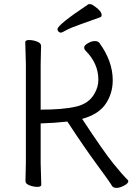

<svg xmlns="http://www.w3.org/2000/svg" viewBox="-20 -900 653 935"><path d="M526 6Q511 -19 452.5 -98Q394 -177 308 -308Q245 -301 178 -299V-106L181 0Q181 10 162 10Q143 10 123.5 2.5Q104 -5 104 -18L106 -107V-589L103 -695Q103 -705 122 -705Q141 -705 160.5 -697.5Q180 -690 180 -677L178 -588V-366Q285 -366 349 -380.5Q413 -395 440 -444Q459 -476 459 -512Q459 -591 396 -654Q390 -660 390 -669.5Q390 -679 408 -689.5Q426 -700 441.5 -700Q457 -700 464 -691Q529 -602 529 -509Q529 -445 494.5 -394Q460 -343 380 -321Q486 -160 532.5 -103Q579 -46 592 -34Q605 -22 605 -18Q605 -7 584 4Q563 15 547.5 15Q532 15 526 6ZM260 -758Q260 -779 410 -879Q412 -880 419 -880Q426 -880 440 -870Q475 -846 475 -826Q475 -819 468 -816Q419 -798 370.5 -781Q322 -764 302 -752.5Q282 -741 276 -741Q270 -741 265 -746Q260 -751 260 -758Z"/></svg>

Font: LXGW WenKai TC
Style: Regular
Weight: 400
Designer: LXGW / Fontworks Inc.
Foundry: LXGW / Fontworks Inc.
Version: Version 1.330